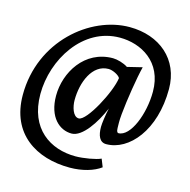

<svg xmlns="http://www.w3.org/2000/svg" viewBox="-135 -901 1231 1246"><g transform="rotate(15 480.5 -278.0)"><path d="M26.9 -164.6C26.9 98.1 218.8 213.4 442.4 213.4C527.3 213.4 603.5 190.4 649.4 155.8L628.4 103C597.2 118.2 513.7 132.8 459.5 132.8C291.5 132.8 135.7 34.7 135.7 -199.2C135.7 -431.2 292.5 -686 541 -686C681.6 -686 837.4 -604 837.4 -401.9C837.4 -253.4 772 -84.5 689.9 -84.5C685.1 -84.5 676.8 -90.3 676.8 -116.7C676.8 -136.7 674.3 -159.7 679.2 -210C688.5 -308.1 713.4 -463.9 732.4 -538.6L632.3 -514.2C605 -533.2 558.6 -545.4 531.7 -545.4C341.3 -545.4 236.8 -371.6 236.8 -215.3C236.8 -70.3 316.4 -3.4 397 -3.4C469.2 -3.4 545.4 -119.1 589.4 -223.1C579.1 -178.7 570.8 -118.2 570.8 -95.2C570.8 -37.1 587.4 4.9 631.8 4.9C784.7 4.9 933.6 -167.5 933.6 -445.8C933.6 -645 785.2 -768.6 584 -768.6C320.8 -768.6 26.9 -526.9 26.9 -164.6ZM360.4 -218.3C360.4 -338.4 412.6 -470.7 522 -470.7C549.3 -470.7 591.8 -449.7 601.6 -430.7C589.8 -335.9 470.7 -110.4 417 -110.4C377 -110.4 360.4 -175.8 360.4 -218.3Z"/></g></svg>

Font: Merriweather
Style: Heavy Italic
Weight: 900
Italic angle: -7.5°
Designer: Eben Sorkin
Foundry: Eben Sorkin
Version: Version 1.001